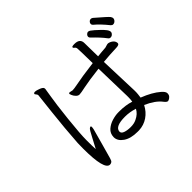

<svg xmlns="http://www.w3.org/2000/svg" viewBox="-170 -1058 1339 1339"><g transform="rotate(-45 500.0 -388.0)"><path d="M969 -688Q969 -695 961.5 -706Q954 -717 870 -789Q863 -795 853.5 -795Q844 -795 836.5 -787Q829 -779 829 -770Q829 -761 836 -755Q875 -723 921 -666Q929 -657 937 -657Q945 -657 951 -660Q969 -671 969 -688ZM707 -518Q770 -524 832 -526Q868 -526 868 -542V-546Q866 -563 851.5 -574.5Q837 -586 819 -589Q810 -589 802 -586Q794 -583 785 -581Q766 -580 746.5 -578Q727 -576 706 -574Q704 -680 704 -707Q704 -752 650 -752Q625 -752 624 -745V-744Q624 -737 632 -732.5Q640 -728 642 -718Q644 -708 646 -567Q537 -554 434 -534L413 -532L389 -537Q379 -537 379 -529Q379 -528 384 -515Q389 -502 401 -489.5Q413 -477 426.5 -477Q440 -477 489 -487.5Q538 -498 647 -511L654 -236V-223Q654 -203 651 -182Q601 -198 541 -198H529Q501 -198 467.5 -188Q434 -178 409.5 -156.5Q385 -135 384 -99V-98Q384 -61 423 -34Q462 -7 528 -7H543Q592 -9 631 -35.5Q670 -62 693 -107Q770 -73 804 -28Q819 -8 831 -8Q833 -8 841.5 -12Q850 -16 858 -25Q866 -34 866 -50.5Q866 -67 840 -89Q794 -129 712 -161Q717 -196 717 -209V-228Q717 -248 707 -518ZM874 -608Q890 -619 890 -631.5Q890 -644 878.5 -659Q867 -674 850 -690.5Q833 -707 817.5 -720.5Q802 -734 793.5 -739.5Q785 -745 777 -745Q769 -745 761 -737Q753 -729 753 -720.5Q753 -712 759 -706Q813 -655 842 -616Q850 -605 859 -605Q868 -605 874 -608ZM206 -703Q206 -699 210 -695Q214 -691 217 -685.5Q220 -680 219.5 -674.5Q219 -669 203 -527Q187 -385 178 -248L177 -193Q177 19 231 19Q240 19 248.5 13.5Q257 8 262.5 -13Q268 -34 294.5 -127.5Q321 -221 324 -235Q327 -249 327 -257Q327 -265 322 -265Q317 -265 309.5 -258.5Q302 -252 276 -201.5Q250 -151 237 -128Q235 -152 235 -215.5Q235 -279 249.5 -413.5Q264 -548 274.5 -607.5Q285 -667 285 -673.5Q285 -680 284 -682Q280 -695 244 -706Q230 -711 219.5 -711Q209 -711 206 -703ZM634 -129Q617 -95 576 -76Q552 -64 519 -64Q486 -64 463 -72Q440 -80 440 -97V-99Q444 -144 541 -144Q587 -144 634 -129Z"/></g></svg>

Font: LXGW WenKai TC
Style: Regular
Weight: 400
Designer: LXGW / Fontworks Inc.
Foundry: LXGW / Fontworks Inc.
Version: Version 1.330